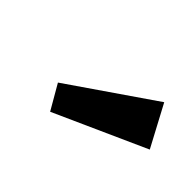

<svg xmlns="http://www.w3.org/2000/svg" viewBox="-50 -866 470 470"><g transform="rotate(45 185.5 -631.0)"><path d="M371 -631 133 -524 96 -588 314 -738Z"/></g></svg>

Font: Ezarion
Style: Bold Italic
Weight: 700
Italic angle: -8°
Designer: Natanael Gama
Version: Version 1.001;PS 001.001;hotconv 1.0.70;makeotf.lib2.5.58329